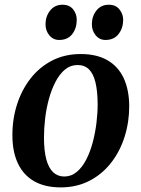

<svg xmlns="http://www.w3.org/2000/svg" viewBox="-20 -780 598 812"><path d="M321.5 -551.5Q388.5 -551.5 434 -525.5Q479.5 -499.5 502.8 -450.2Q526 -401 526.5 -331Q526.5 -263.5 507 -201.8Q487.5 -140 450 -91.8Q412.5 -43.5 358.5 -15.5Q304.5 12.5 236.5 12.5Q170 12.5 124.5 -13.5Q79 -39.5 55.8 -88.8Q32.5 -138 32.5 -206.5Q32 -275.5 51.8 -337.5Q71.5 -399.5 109 -447.8Q146.5 -496 200.2 -523.8Q254 -551.5 321.5 -551.5ZM308 -505Q278 -505 255 -486Q232 -467 215 -434.5Q198 -402 187 -362Q176 -322 171 -279.8Q166 -237.5 166 -198.5Q166 -142 176 -105.5Q186 -69 205.2 -51.2Q224.5 -33.5 251.5 -33.5Q281.5 -33.5 304.5 -52.8Q327.5 -72 344.2 -104.2Q361 -136.5 371.8 -176.5Q382.5 -216.5 387.8 -259Q393 -301.5 393 -340Q392.5 -396 383.5 -432.5Q374.5 -469 356 -487Q337.5 -505 308 -505ZM230 -611Q204.5 -611 188.2 -631.2Q172 -651.5 172.5 -678.5Q173 -712 192.5 -736Q212 -760 244 -760Q274 -760 289.5 -740.2Q305 -720.5 304.5 -695.5Q304.5 -660.5 285.5 -635.8Q266.5 -611 230 -611ZM426 -611Q400.5 -611 384.2 -631.2Q368 -651.5 368.5 -678.5Q369 -712 388.2 -736Q407.5 -760 440 -760Q469.5 -760 485.2 -740.2Q501 -720.5 501 -695.5Q500.5 -660.5 481.2 -635.8Q462 -611 426 -611Z"/></svg>

Font: Merriweather 60pt SemiBold
Style: Italic
Weight: 600
Italic angle: -7.8°
Version: Version 2.101